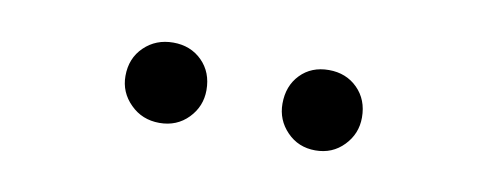

<svg xmlns="http://www.w3.org/2000/svg" viewBox="-28 -842 661 260"><g transform="rotate(10 302.5 -712.0)"><path d="M139.6 -710.9Q139.6 -735.4 155.8 -751Q171.9 -766.6 195.8 -766.6Q219.7 -766.6 235.4 -751Q251 -735.4 251 -710.9Q251 -688.5 235.4 -672.4Q219.7 -656.2 195.8 -656.2Q171.9 -656.2 155.8 -672.4Q139.6 -688.5 139.6 -710.9ZM355.5 -710.9Q355.5 -735.4 370.6 -751Q385.7 -766.6 409.7 -766.6Q433.6 -766.6 449.2 -751Q464.8 -735.4 464.8 -710.9Q464.8 -688.5 449.2 -672.4Q433.6 -656.2 410.2 -656.2Q386.7 -656.2 371.1 -672.4Q355.5 -688.5 355.5 -710.9Z"/></g></svg>

Font: Gen Jyuu Gothic P Regular
Style: Regular
Weight: 400
Designer: [Source Han Sans]
Ryoko NISHIZUKA  (kana & ideographs); Paul D. Hunt (Latin, Greek & Cyrillic); Wenlong ZHANG  (bopomofo
Version: Version 1.002.20150607